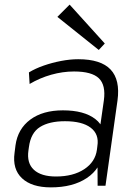

<svg xmlns="http://www.w3.org/2000/svg" viewBox="-20 -803 594 830"><path d="M401 -173 429 -369Q438 -435 407.5 -464.5Q377 -494 300 -494Q251 -494 201.5 -480Q152 -466 108 -440L105 -490Q133 -507 169 -519.5Q205 -532 244 -539.5Q283 -547 318 -547Q416 -547 458 -502.5Q500 -458 488 -369L436 0H402ZM200 7Q117 7 75 -32.5Q33 -72 43 -143L47 -175Q57 -246 111 -286Q165 -326 252 -326Q344 -326 392.5 -288Q441 -250 431 -180L426 -146Q416 -74 355.5 -33.5Q295 7 200 7ZM222 -40Q296 -40 344 -71.5Q392 -103 399 -156L401 -172Q409 -223 372 -251Q335 -279 261 -279Q193 -279 153 -254Q113 -229 105 -167L103 -153Q95 -98 126.5 -69Q158 -40 222 -40ZM433 -615 407 -587 228 -730 281 -783Z"/></svg>

Font: Pathway Extreme 8pt Thin 12pt Thin
Style: Italic
Weight: 250
Italic angle: -8°
Version: Version 1.001;gftools[0.9.26]